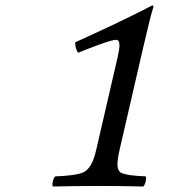

<svg xmlns="http://www.w3.org/2000/svg" viewBox="-20 -677 680 699"><path d="M415.9 -134 502 -507C517.1 -572 533.1 -637 538.3 -651C539.4 -656 537.7 -657 533.7 -657C466.5 -621.5 351.9 -567 253.7 -523C253 -511 257.6 -492 265 -485C315.8 -506 383.8 -532 402.8 -532C418.8 -532 417 -507 408.5 -470L330.9 -134C320.3 -88 308 -65 288 -52C269.2 -40 216.3 -36 181.1 -35C173.7 -29 167.9 -4 172.5 2C221.8 1 281 0 350 0C401.3 0 451.8 1 501.5 2C508.9 -4 514.7 -29 510.1 -35C477.8 -36 427.2 -40 416.8 -51C404.5 -63 404.9 -86 415.9 -134Z"/></svg>

Font: Linux Libertine Mono O
Style: Mono Oblique
Weight: 400
Italic angle: -13°
Designer: Philipp H. Poll
Foundry: Philipp H. Poll
Version: Version 5.1.7